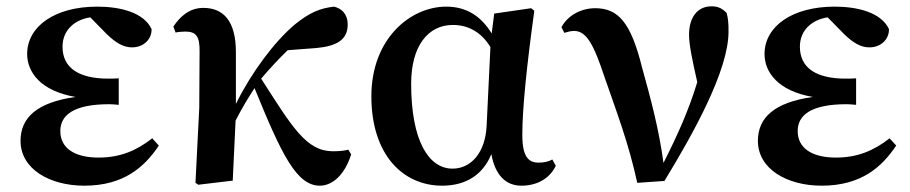

<svg xmlns="http://www.w3.org/2000/svg" viewBox="-20 -572 2881 608"><path d="M462 -134C411 -94 359 -73 292 -73C216 -73 171 -103 171 -157C171 -206 211 -242 326 -242C335 -242 345 -241 356 -240V-324C346 -323 333 -323 323 -323C231 -323 178 -356 178 -424C178 -478 218 -510 266 -517L318 -464C347 -436 371 -422 398 -422C436 -422 461 -449 460 -480C435 -533 360 -551 288 -551C153 -551 66 -488 66 -401C66 -344 108 -284 219 -265C98 -248 45 -200 45 -126C45 -37 137 16 247 16C373 16 438 -44 483 -111Z M1083 -98C1072 -95 1057 -93 1034 -93C950 -93 905 -170 807 -323C836 -357 863 -386 891 -413L983 -420C1046 -426 1081 -446 1081 -494C1081 -529 1061 -545 1038 -551C994 -546 961 -533 913 -494C848 -439 776 -342 727 -243V-407C727 -506 687 -547 624 -547C579 -547 550 -519 529 -488L536 -469C543 -471 561 -472 567 -472C601 -472 613 -457 612 -407L611 -231L599 7L608 13L717 0C718 -26 723 -133 726 -190C747 -231 764 -259 786 -293C873 -79 920 16 993 16C1031 16 1071 -16 1092 -83Z M1521 -174C1517 -89 1472 -38 1413 -38C1338 -38 1282 -125 1282 -307C1282 -427 1336 -493 1414 -493C1464 -493 1505 -469 1533 -423ZM1729 -67C1717 -60 1702 -57 1686 -57C1653 -57 1634 -76 1634 -145C1634 -228 1648 -364 1672 -538L1662 -546L1545 -529L1537 -466C1504 -520 1458 -551 1393 -551C1280 -551 1156 -450 1156 -267C1156 -82 1256 16 1380 16C1457 16 1510 -20 1536 -84C1548 -17 1582 16 1631 16C1688 16 1724 -13 1740 -47Z M1767 -468C1777 -471 1787 -474 1798 -474C1837 -474 1860 -432 1895 -326C1931 -222 1971 -118 1998 7L2084 1C2178 -153 2287 -350 2287 -472C2287 -497 2286 -513 2281 -531C2267 -545 2255 -552 2233 -552C2187 -552 2162 -515 2162 -462C2162 -430 2172 -383 2188 -312C2162 -226 2128 -149 2081 -56C2067 -162 2040 -262 2013 -359C1978 -500 1938 -546 1865 -546C1822 -546 1779 -525 1758 -486Z M2797 -134C2746 -94 2694 -73 2627 -73C2551 -73 2506 -103 2506 -157C2506 -206 2546 -242 2661 -242C2670 -242 2680 -241 2691 -240V-324C2681 -323 2668 -323 2658 -323C2566 -323 2513 -356 2513 -424C2513 -478 2553 -510 2601 -517L2653 -464C2682 -436 2706 -422 2733 -422C2771 -422 2796 -449 2795 -480C2770 -533 2695 -551 2623 -551C2488 -551 2401 -488 2401 -401C2401 -344 2443 -284 2554 -265C2433 -248 2380 -200 2380 -126C2380 -37 2472 16 2582 16C2708 16 2773 -44 2818 -111Z"/></svg>

Font: Source Han Serif
Style: Bold
Weight: 700
Designer: Ryoko NISHIZUKA 西塚涼子 (kana & ideographs); Frank Grießhammer (Latin, Greek & Cyrillic); Wenlong ZHANG 张文龙 (bopomofo); San
Foundry: Adobe Systems Incorporated
Version: Version 1.001;PS 1.001;hotconv 16.6.54;makeotf.lib2.5.65590